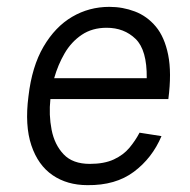

<svg xmlns="http://www.w3.org/2000/svg" viewBox="-20 -530 555 560"><path d="M387 -143 451 -133Q424 -69 370.5 -29Q317 11 235 10Q176 10 133.5 -19Q91 -48 71.5 -106Q52 -164 63 -249Q73 -336 107 -394Q141 -452 190.5 -481Q240 -510 299 -510Q338 -510 373.5 -496.5Q409 -483 434.5 -452.5Q460 -422 470.5 -370Q481 -318 471 -241H127Q122 -195 130.5 -151.5Q139 -108 165.5 -80Q192 -52 242 -52Q284 -52 312 -65Q340 -78 357.5 -99Q375 -120 387 -143ZM291 -449Q249 -449 218.5 -428.5Q188 -408 168.5 -374.5Q149 -341 138 -302H408Q409 -384 375.5 -416.5Q342 -449 291 -449Z"/></svg>

Font: Haskoy
Style: Italic
Weight: 400
Designer: Ertekin Erdin
Foundry: Ertekin Erdin
Version: Version 2.000; ttfautohint (v1.8.4.7-5d5b)